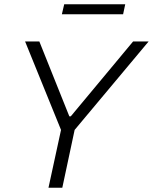

<svg xmlns="http://www.w3.org/2000/svg" viewBox="-20 -883 719 903"><path d="M208 0 267 -272 98 -688H165L306 -336H313L606 -688H679L331 -272L273 0ZM271 -816 282 -863H569L559 -816Z"/></svg>

Font: Saira Light
Style: Italic
Weight: 300
Italic angle: -12°
Designer: Hector Gatti with collaboration of the Omnibus-Type team
Foundry: Omnibus-Type
Version: Version 1.100; ttfautohint (v1.8.3)